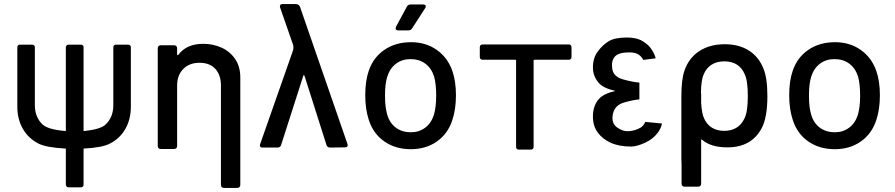

<svg xmlns="http://www.w3.org/2000/svg" viewBox="-20 -724 4392 942"><path d="M390 5V181Q390 188 386.5 191.5Q383 195 376 195H317Q311 195 307 191.5Q303 188 303 181V5Q208 0 170 -19Q120 -44 92.5 -91.5Q65 -139 65 -200V-492Q65 -498 68.5 -501.5Q72 -505 78 -505H137Q144 -505 147.5 -501.5Q151 -498 151 -492V-208Q151 -150 188 -114Q215 -88 303 -81V-492Q303 -498 307 -501.5Q311 -505 317 -505H376Q383 -505 386.5 -501.5Q390 -498 390 -492V-81Q474 -89 499 -114Q536 -150 536 -208V-492Q536 -498 539.5 -501.5Q543 -505 550 -505H609Q615 -505 618.5 -501.5Q622 -498 622 -492V-200Q622 -139 595 -91.5Q568 -44 518 -19Q482 0 390 5Z M834 7H769Q762 7 758 3Q754 -1 754 -8V-487Q754 -494 758 -498Q762 -502 769 -502H834Q841 -502 845 -498Q849 -494 849 -487V-457Q849 -454 851 -453.5Q853 -453 855 -455Q895 -509 977 -509Q1026 -509 1067.5 -490Q1109 -471 1134 -434Q1159 -397 1159 -344V183Q1159 190 1155 194Q1151 198 1144 198H1079Q1072 198 1068 194Q1064 190 1064 183V-304Q1064 -356 1036.5 -386Q1009 -416 959 -416Q909 -416 879 -385.5Q849 -355 849 -304V-8Q849 -1 845 3Q841 7 834 7Z M1685 -17Q1687 -10 1684 -5.5Q1681 -1 1673 -1L1599 0Q1593 0 1588 -3.5Q1583 -7 1582 -12L1474 -352Q1473 -355 1471 -355.5Q1469 -356 1468 -352L1359 -12Q1358 -7 1353 -3.5Q1348 0 1342 0H1268Q1255 0 1255 -10Q1255 -14 1256 -16L1416 -472Q1421 -485 1419 -501L1354 -688Q1352 -695 1355 -699.5Q1358 -704 1366 -704H1431Q1444 -704 1451 -693Z M1790 -134Q1772 -188 1772 -256Q1772 -327 1789 -376Q1811 -442 1866 -479.5Q1921 -517 1997 -517Q2069 -517 2122.5 -479.5Q2176 -442 2199 -377Q2217 -326 2217 -257Q2217 -187 2199 -134Q2177 -67 2123 -29.5Q2069 8 1996 8Q1921 8 1866.5 -29.5Q1812 -67 1790 -134ZM2109 -161Q2120 -199 2120 -255Q2120 -311 2110 -348Q2097 -389 2067 -411.5Q2037 -434 1994 -434Q1953 -434 1923 -411.5Q1893 -389 1880 -348Q1869 -313 1869 -255Q1869 -197 1880 -161Q1892 -120 1922.5 -97.5Q1953 -75 1996 -75Q2036 -75 2066 -97.5Q2096 -120 2109 -161ZM1921 -585 1923 -593 1976 -691Q1982 -702 1994 -702H2056Q2062 -702 2065.5 -699.5Q2069 -697 2069 -693Q2069 -688 2066 -684L2002 -585Q1996 -575 1984 -575H1933Q1921 -575 1921 -585Z M2784 -492V-445Q2784 -438 2780.5 -434.5Q2777 -431 2771 -431H2603Q2598 -431 2598 -427V-3Q2598 3 2594.5 6.5Q2591 10 2585 10H2525Q2519 10 2515.5 6.5Q2512 3 2512 -3V-427Q2512 -431 2507 -431H2348Q2341 -431 2337.5 -434.5Q2334 -438 2334 -445V-492Q2334 -498 2337.5 -502Q2341 -506 2348 -506H2771Q2777 -506 2780.5 -502Q2784 -498 2784 -492Z M2999 -278Q2940 -291 2917 -318Q2889 -351 2889 -393Q2889 -439 2912.5 -471Q2936 -503 2966 -521.5Q2996 -540 3056 -540Q3104 -540 3134 -521.5Q3164 -503 3177 -481Q3191 -461 3197 -438L3136 -430Q3129 -445 3113.5 -456Q3098 -467 3066 -467Q3014 -467 2996 -445.5Q2978 -424 2984 -385.5Q2990 -347 3038.5 -334Q3087 -321 3115 -319Q3116 -318 3117 -318V-237Q3116 -237 3115 -236Q3087 -234 3041.5 -221Q2996 -208 2987 -164.5Q2978 -121 3006.5 -99.5Q3035 -78 3066.5 -80.5Q3098 -83 3125 -99Q3140 -111 3146 -126L3228 -118Q3223 -94 3208 -74Q3185 -42 3144.5 -23.5Q3104 -5 3077 -5Q3017 -5 2976.5 -23.5Q2936 -42 2912.5 -74Q2889 -106 2889 -152Q2889 -204 2917 -237Q2940 -264 2999 -278Z M3420 -219Q3423 -167 3435 -142Q3448 -113 3473 -97.5Q3498 -82 3533 -82Q3602 -82 3631 -140Q3649 -172 3649 -252Q3649 -328 3634 -359Q3607 -423 3534 -423Q3497 -423 3471 -406.5Q3445 -390 3432 -358Q3420 -331 3419 -269Q3420 -266 3420 -263ZM3324 80Q3323 70 3323 58V-250Q3323 -335 3338 -377Q3359 -439 3410.5 -473Q3462 -507 3536 -507Q3605 -507 3653.5 -476.5Q3702 -446 3725 -389Q3745 -343 3745 -252Q3745 -148 3717 -95Q3667 -1 3549 -1Q3468 -1 3425 -38Q3423 -40 3421 -40L3420 -39V177Q3420 184 3416 188Q3412 192 3405 192H3339Q3332 192 3328 188Q3324 184 3324 177Z M3870 -134Q3852 -188 3852 -256Q3852 -327 3869 -376Q3891 -442 3946 -479.5Q4001 -517 4077 -517Q4149 -517 4202.5 -479.5Q4256 -442 4279 -377Q4297 -326 4297 -257Q4297 -187 4279 -134Q4257 -67 4203 -29.5Q4149 8 4076 8Q4001 8 3946.5 -29.5Q3892 -67 3870 -134ZM4189 -161Q4200 -199 4200 -255Q4200 -311 4190 -348Q4177 -389 4147 -411.5Q4117 -434 4074 -434Q4033 -434 4003 -411.5Q3973 -389 3960 -348Q3949 -313 3949 -255Q3949 -197 3960 -161Q3972 -120 4002.5 -97.5Q4033 -75 4076 -75Q4116 -75 4146 -97.5Q4176 -120 4189 -161Z"/></svg>

Font: Barlow_Medium_SS
Style: Regular
Weight: 500
Designer: Jeremy Tribby
Foundry: Jeremy Tribby
Version: Version 1.101 August 23, 2024